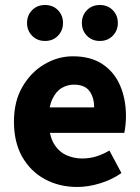

<svg xmlns="http://www.w3.org/2000/svg" viewBox="-20 -732 558 764"><path d="M287.4 12Q216.1 12 158.9 -18.8Q101.8 -49.6 68.6 -107.6Q35.5 -165.7 35.5 -248.2Q35.5 -328.8 69.4 -386.9Q103.2 -444.9 156.9 -476.5Q210.6 -508 270.2 -508Q341.2 -508 388.1 -476.6Q435.1 -445.2 458.1 -391.3Q481.2 -337.4 481.2 -270Q481.2 -250.6 479.1 -232.6Q477.1 -214.5 474.6 -203.3H149.5L148.4 -304.7H354.6Q354.6 -344.3 335.9 -369.7Q317.2 -395.2 273.4 -395.2Q249.3 -395.2 226.1 -382.2Q203 -369.1 188 -337Q173 -305 174.2 -248.2Q175.3 -191.9 194.7 -159.9Q214.2 -127.9 244.1 -114.6Q274 -101.3 307 -101.3Q335.6 -101.3 362.4 -109.4Q389.2 -117.6 415.4 -133L463.2 -43.4Q425.8 -17.1 378.7 -2.6Q331.6 12 287.4 12ZM159.2 -569Q128 -569 107.8 -589.7Q87.6 -610.3 87.6 -640.6Q87.6 -671.1 107.8 -691.6Q128 -712.1 159.2 -712.1Q190.5 -712.1 210.6 -691.6Q230.7 -671.1 230.7 -640.6Q230.7 -610.3 210.6 -589.7Q190.5 -569 159.2 -569ZM377.3 -569Q346.2 -569 326 -589.7Q305.8 -610.3 305.8 -640.6Q305.8 -671.1 326 -691.6Q346.2 -712.1 377.3 -712.1Q408.6 -712.1 428.7 -691.6Q448.9 -671.1 448.9 -640.6Q448.9 -610.3 428.7 -589.7Q408.6 -569 377.3 -569Z"/></svg>

Font: SourceSans3VF
Style: Regular
Weight: 200
Designer: Paul D. Hunt
Foundry: Adobe
Version: Version 3.052;hotconv 1.1.0;makeotfexe 2.6.0